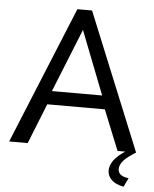

<svg xmlns="http://www.w3.org/2000/svg" viewBox="-59 -759 794 990"><g transform="rotate(5 338.0 -264.5)"><path d="M618 181Q576 173 555 152.5Q534 132 534 104Q534 78 552.5 52Q571 26 611 0H571L487 -208H189L106 0H10L301 -710H377L667 0Q623 27 604 48.5Q585 70 585 92Q585 129 640 135ZM467 -278 339 -606 207 -278Z"/></g></svg>

Font: Raleway Medium Alt1
Style: Regular
Weight: 500
Designer: Matt McInerney, Pablo Impallari, Rodrigo Fuenzalida
Foundry: Matt McInerney, Pablo Impallari, Rodrigo Fuenzalida
Version: Version 3.000g; ttfautohint (v1.5) -l 8 -r 28 -G 28 -x 14 -D